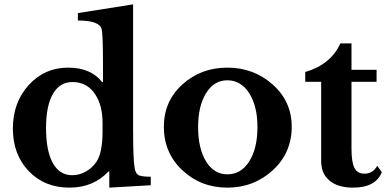

<svg xmlns="http://www.w3.org/2000/svg" viewBox="-20 -850 1776 880"><path d="M481 10V-64H477Q408 10 298 10Q184 10 111.5 -66Q39 -142 39 -261Q39 -380 111.5 -460Q184 -540 292 -540Q396 -540 448 -474H452V-559Q452 -690 446 -716Q437 -756 337 -756V-790L590 -830V-258Q590 -120 597 -81Q601 -55 614.5 -47.5Q628 -40 671 -40V-1ZM450 -248V-287Q450 -365 418 -415Q381 -474 312 -474Q254 -474 222.5 -419.5Q191 -365 191 -263Q191 -159 222 -103Q253 -47 311 -47Q344 -47 374 -64Q404 -81 423 -110Q450 -151 450 -248Z M1317 -269Q1317 -149 1230 -69.5Q1143 10 1022 10Q901 10 816 -69.5Q731 -149 731 -269Q731 -386 816 -463Q901 -540 1022 -540Q1143 -540 1230 -462.5Q1317 -385 1317 -269ZM1022 -482Q961 -482 924.5 -423Q888 -364 888 -268Q888 -169 924.5 -110Q961 -51 1022 -51Q1085 -51 1122.5 -110.5Q1160 -170 1160 -268Q1160 -364 1122 -423Q1084 -482 1022 -482Z M1452 -475H1379V-520Q1496 -554 1540 -651H1591V-530H1706V-475H1591V-168Q1591 -107 1604.5 -80.5Q1618 -54 1650 -54Q1689 -54 1709 -90L1730 -61Q1702 10 1598 10Q1529 10 1490.5 -22Q1452 -54 1452 -112Z"/></svg>

Font: Libre Baskerville
Style: Bold
Weight: 700
Designer: Pablo Impallari, Rodrigo Fuenzalida
Foundry: Pablo Impallari, Rodrigo Fuenzalida
Version: Version 1.000